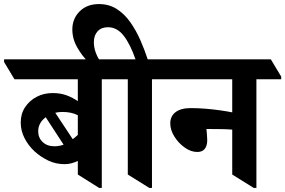

<svg xmlns="http://www.w3.org/2000/svg" viewBox="-78 -917 1404 945"><path d="M240 -109Q197 -109 160 -126.5Q123 -144 92 -172Q61 -201 42.5 -237.5Q24 -274 24 -314Q24 -357 45.5 -389.5Q67 -422 102.5 -440.5Q138 -459 181 -459Q220 -459 250.5 -447.5Q281 -436 305 -419V-527H-7L-58 -612V-625H495L545 -540V-527H423V8H410L305 -58V-125Q291 -118 274.5 -113.5Q258 -109 240 -109ZM229 -366Q211 -366 194 -362L280 -232Q292 -241 305 -253V-350Q289 -358 270.5 -362Q252 -366 229 -366ZM110 -271Q110 -239 132 -218Q154 -197 190 -197Q213 -197 235 -205L147 -340Q110 -312 110 -271Z M657 8 551 -58V-527H480L429 -612V-625H589Q563 -700 530.5 -741.5Q498 -783 453 -783Q421 -783 402.5 -763Q384 -743 384 -709Q384 -683 393.5 -657.5Q403 -632 418 -612H357Q328 -639 303 -682Q278 -725 278 -772Q278 -825 314 -861Q350 -897 409 -897Q459 -897 497 -872.5Q535 -848 563.5 -807.5Q592 -767 613 -719Q634 -671 649 -625H741L792 -540V-527H670V8Z M893 -169Q862 -169 831.5 -190.5Q801 -212 780.5 -244.5Q760 -277 760 -310Q760 -345 786 -365Q812 -385 861 -385Q895 -385 932.5 -382Q970 -379 1005 -374Q1040 -369 1065 -364V-527H727L676 -612V-625H1255L1306 -540V-527H1184V8H1171L1065 -58V-279Q1042 -281 1014 -281.5Q986 -282 954 -282Q949 -282 945.5 -282Q942 -282 938 -282Q939 -270 940.5 -255.5Q942 -241 942 -227Q942 -200 930 -184.5Q918 -169 893 -169Z"/></svg>

Font: Noto Serif Devanagari SemiCondensed
Style: Bold
Weight: 700
Width: 4
Designer: Universal Thirst, Indian Type Foundry and the Monotype Design Team
Foundry: Monotype Imaging Inc.
Version: Version 2.004; ttfautohint (v1.8.4.7-5d5b)